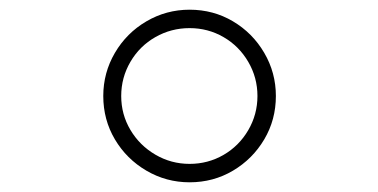

<svg xmlns="http://www.w3.org/2000/svg" viewBox="-20 -730 780 396"><path d="M193 -532Q193 -580 217 -621Q241 -662 282 -686Q323 -710 371 -710Q420 -710 460.5 -686Q501 -662 525 -621Q549 -580 549 -532Q549 -483 525 -442.5Q501 -402 460.5 -378Q420 -354 371 -354Q323 -354 282 -378Q241 -402 217 -442.5Q193 -483 193 -532ZM230 -532Q230 -494 249 -462Q268 -430 300.5 -411Q333 -392 371 -392Q409 -392 441 -410.5Q473 -429 492 -461.5Q511 -494 511 -532Q511 -570 492 -602.5Q473 -635 441 -653.5Q409 -672 371 -672Q333 -672 300.5 -653.5Q268 -635 249 -602.5Q230 -570 230 -532Z"/></svg>

Font: Major Mono Display
Style: Regular
Weight: 400
Designer: Emre Parlak
Foundry: Emre Parlak
Version: Version 2.000; ttfautohint (v1.8) -l 8 -r 50 -G 200 -x 14 -D